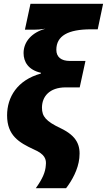

<svg xmlns="http://www.w3.org/2000/svg" viewBox="-20 -780 558 1002"><path d="M167 202H325C356 162 388 104 394 45C401 -21 382 -70 296 -111C220 -147 199 -172 199 -218C199 -275 237 -324 323 -324H396L426 -462H344C300 -462 274 -482 274 -520C274 -593 335 -627 455 -627H490L518 -760H139L110 -625H156C172 -625 191 -626 217 -630C147 -611 103 -563 103 -503C103 -458 127 -415 194 -400L193 -396C70 -362 17 -273 17 -178C17 -73 79 -36 157 0C215 25 223 52 219 83C217 118 202 153 167 202Z"/></svg>

Font: Noto Sans Condensed Black
Style: Italic
Weight: 900
Width: 3
Italic angle: -12°
Designer: Monotype Design Team
Foundry: Monotype Imaging Inc.
Version: Version 2.013